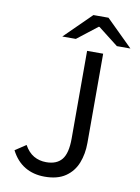

<svg xmlns="http://www.w3.org/2000/svg" viewBox="-93 -903 710 977"><g transform="rotate(10 262.0 -414.5)"><path d="M207 12Q148 12 104 -14.5Q60 -41 33 -94L89 -131Q109 -95 137.5 -78.5Q166 -62 202 -62Q256 -62 282.5 -94.5Q309 -127 309 -203V-656H392V-195Q392 -138 373.5 -91Q355 -44 314 -16Q273 12 207 12ZM172 -706 309 -841H387L524 -706H454L350 -787H346L242 -706Z"/></g></svg>

Font: Source Sans 3
Style: Regular
Weight: 400
Designer: Paul D. Hunt
Foundry: Adobe
Version: Version 3.046;hotconv 1.0.118;makeotfexe 2.5.65603